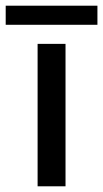

<svg xmlns="http://www.w3.org/2000/svg" viewBox="-50 -654 362 674"><path d="M82 -500H180V0H82ZM-30 -634H292V-567H-30Z"/></svg>

Font: Sarabun Medium
Style: Regular
Weight: 500
Designer: Suppakit Chalermlarp | Katatrad Co.,Ltd.
Foundry: Cadson Demak Co.,Ltd.
Version: Version 1.000; ttfautohint (v1.6)